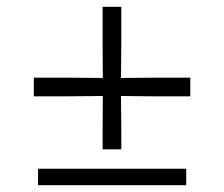

<svg xmlns="http://www.w3.org/2000/svg" viewBox="-20 -545 660 565"><path d="M282 -105.5V-166.5L282.5 -262.5L168.5 -261.5H79.5V-316.5H168.5L282.5 -315.5L282 -415V-525H337V-415L336 -315.5L436 -316.5H540V-261.5H436L336 -262.5L337 -166.5V-105.5ZM92 0V-48.5H528V0Z"/></svg>

Font: Merriweather 120pt Black
Style: Regular
Weight: 900
Designer: Eben Sorkin
Foundry: Eben Sorkin
Version: Version 2.100